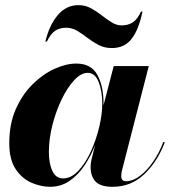

<svg xmlns="http://www.w3.org/2000/svg" viewBox="-20 -717 681 747"><path d="M237.3 -609.1Q213.4 -609.1 195.4 -597.9Q177.5 -586.7 162.4 -555.2H156.5Q171.6 -618.9 204.6 -658Q237.5 -697 285.4 -697Q311.5 -697 333.6 -685.1Q355.7 -673.1 375.4 -657.6Q395 -642.1 414.2 -630.1Q433.3 -618.2 453.6 -618.2Q477.5 -618.2 495.6 -629.3Q513.7 -640.4 528.6 -671.9H534.4Q519.5 -600.6 491.6 -565.3Q463.6 -530 415.5 -530Q386.7 -530 363.6 -542Q340.6 -554 320.4 -569.6Q300.3 -585.2 280.3 -597.2Q260.3 -609.1 237.3 -609.1ZM382.8 -314Q382.8 -310.8 382.8 -307.6L422.4 -460H558.8L453.6 -50Q452.9 -45.7 452.3 -40.6Q451.7 -35.6 451.7 -32Q451.7 -12 470 -12Q497.6 -12 525.5 -33.4Q553.5 -54.9 577.1 -90Q600.8 -125 615.5 -165L621.1 -163.1Q592.5 -88.1 541.3 -39.2Q490 9.8 418 9.8Q371.6 9.8 352.1 -10.4Q332.5 -30.5 332.5 -68.1Q332.5 -79.3 335.4 -94L350.1 -152.8Q333.7 -110.4 308.8 -73.2Q283.9 -36.1 250.5 -13.2Q217 9.8 174.8 9.8Q140.4 9.8 103.6 -5.6Q66.9 -21 41.5 -58.1Q16.1 -95.2 16.1 -160.2Q16.1 -235.4 41.7 -293Q67.4 -350.6 107.7 -390Q147.9 -429.4 193 -449.6Q238 -469.7 277.1 -469.7Q334.2 -469.7 358.5 -426.3Q382.8 -382.8 382.8 -314ZM377.9 -314Q377.9 -361.3 364 -397.5Q350.1 -433.6 321 -433.6Q295.2 -433.6 268.6 -404.9Q241.9 -376.2 219.7 -330Q197.5 -283.7 183.8 -230Q170.2 -176.3 170.2 -126Q170.2 -79.6 184.1 -51.3Q198 -22.9 224.9 -22.9Q257.1 -22.9 284.9 -52.6Q312.7 -82.3 333.6 -128.1Q354.5 -173.8 366.2 -223.6Q377.9 -273.4 377.9 -314Z"/></svg>

Font: Bodoni* 36
Style: Bold Italic
Weight: 700
Italic angle: -13°
Version: Version 2.000; ttfautohint (v1.8.1)